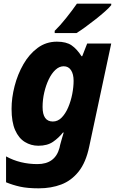

<svg xmlns="http://www.w3.org/2000/svg" viewBox="-20 -786 640 1046"><path d="M191 240Q130 240 89.5 231Q49 222 13 207V66Q51 87 94 97.5Q137 108 184 108Q280 108 304 20L308 2Q312 -13 317.5 -32Q323 -51 327 -64H323Q300 -35 269 -13.5Q238 8 189 8Q149 8 115.5 -12.5Q82 -33 62.5 -77Q43 -121 43 -193Q43 -253 59.5 -317Q76 -381 107.5 -436Q139 -491 185 -525Q231 -559 290 -559Q341 -559 370 -539Q399 -519 424 -480H428L455 -549H586L466 13Q448 99 408.5 148.5Q369 198 314 219Q259 240 191 240ZM268 -124Q295 -124 316 -145.5Q337 -167 351.5 -201Q366 -235 373.5 -273.5Q381 -312 381 -346Q381 -382 367 -403.5Q353 -425 327 -425Q303 -425 282 -405.5Q261 -386 245.5 -353.5Q230 -321 221 -282Q212 -243 212 -203Q212 -124 268 -124ZM278 -618Q307 -646 340.5 -688Q374 -730 399 -766H586V-758Q576 -745 553 -724.5Q530 -704 501.5 -681.5Q473 -659 445.5 -639Q418 -619 397 -606H278Z"/></svg>

Font: Noto Sans ExtraBold
Style: Italic
Weight: 800
Italic angle: -12°
Designer: Monotype Design Team
Foundry: Monotype Imaging Inc.
Version: Version 2.013; ttfautohint (v1.8.4.7-5d5b)